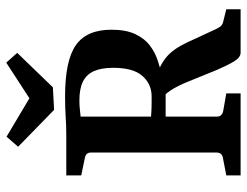

<svg xmlns="http://www.w3.org/2000/svg" viewBox="-110 -700 809 630"><g transform="rotate(-90 295.0 -384.5)"><path d="M35 0V-47L92 -58Q110 -61 110 -79V-491Q110 -508 92 -511L35 -523V-572H166Q198 -572 227 -574Q256 -576 294 -576Q412 -576 462.5 -540.5Q513 -505 513 -424Q513 -376 498.5 -345.5Q484 -315 461.5 -298Q439 -281 413.5 -272.5Q388 -264 366 -259L331 -246Q301 -246 269.5 -246Q238 -246 212 -246V-296Q224 -294 240.5 -293Q257 -292 273 -292Q289 -292 297 -292Q336 -293 362 -323Q388 -353 388 -418Q388 -457 377 -481.5Q366 -506 342.5 -517.5Q319 -529 281 -529Q266 -529 252 -527.5Q238 -526 228 -525V-77Q228 -61 247 -57L304 -47V0ZM438 0Q422 0 409 -21.5Q396 -43 381 -78L344 -169Q329 -207 313 -231Q297 -255 279 -262L352 -279Q396 -266 423 -243.5Q450 -221 471 -176L515 -81Q521 -68 527 -63Q533 -58 544 -56L580 -47V0ZM437 -733 324 -616 250 -612 129 -730 162 -768 288 -693 405 -769Z"/></g></svg>

Font: Yrsa SemiBold
Style: Regular
Weight: 600
Version: Version 2.004